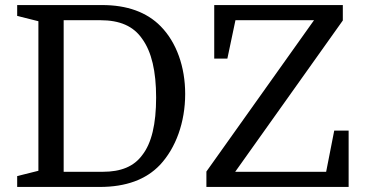

<svg xmlns="http://www.w3.org/2000/svg" viewBox="-20 -740 1447 760"><path d="M48 -677 132 -656V-64L48 -43V0H375C478 0 558 -29 613 -87C676 -154 713 -256 713 -368C713 -475 679 -572 616 -636C561 -692 483 -720 384 -720H48ZM911 -60 1337 -659V-720H828V-508H880L912 -660H1223L797 -61V0H1360V-223H1303L1271 -60ZM232 -660H377C454 -660 508 -637 543 -586C580 -535 598 -458 598 -354C598 -249 580 -173 543 -126C510 -81 459 -60 387 -60H232Z"/></svg>

Font: Domine
Style: Regular
Weight: 400
Designer: Pablo Impallari, Rodrigo Fuenzalida, Brenda Gallo
Foundry: Pablo Impallari, Rodrigo Fuenzalida, Brenda Gallo
Version: Version 2.000